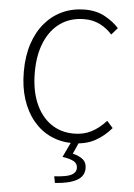

<svg xmlns="http://www.w3.org/2000/svg" viewBox="-63 -789 754 1081"><g transform="rotate(5 313.5 -248.5)"><path d="M368 13Q301 13 244.5 -13Q188 -39 146.5 -89Q105 -139 82.5 -208.5Q60 -278 60 -365Q60 -453 83 -522.5Q106 -592 148 -641Q190 -690 247.5 -716Q305 -742 374 -742Q439 -742 487.5 -715Q536 -688 566 -654L532 -615Q503 -648 463.5 -668Q424 -688 375 -688Q297 -688 240.5 -649Q184 -610 153 -537.5Q122 -465 122 -366Q122 -267 152.5 -194Q183 -121 239 -81Q295 -41 371 -41Q426 -41 469.5 -63.5Q513 -86 552 -129L586 -91Q544 -42 492 -14.5Q440 13 368 13ZM289 245 282 208Q353 204 379 190Q405 176 405 151Q405 127 385 114.5Q365 102 319 95L365 -2H408L375 72Q412 81 433 98Q454 115 454 148Q454 193 411.5 216.5Q369 240 289 245Z"/></g></svg>

Font: Noto Sans SC Thin Light
Style: Regular
Weight: 300
Version: Version 2.004-H2;hotconv 1.0.118;makeotfexe 2.5.65603